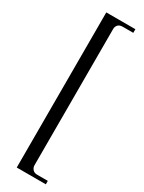

<svg xmlns="http://www.w3.org/2000/svg" viewBox="-201 -643 603 804"><g transform="rotate(30 100.0 -241.0)"><path d="M109.4 88.9Q109.4 98.6 116.2 107.4Q124 117.2 138.7 117.2Q156.2 117.2 190.4 117.2Q190.4 121.1 190.4 133.8Q155.3 133.8 49.8 133.8Q49.8 16.6 49.8 -335Q49.8 -405.3 49.8 -616.2Q85 -616.2 190.4 -616.2Q190.4 -611.3 190.4 -598.6Q177.7 -598.6 138.7 -598.6Q124 -598.6 116.2 -589.8Q109.4 -581.1 109.4 -571.3Q109.4 -350.6 109.4 88.9Z"/></g></svg>

Font: BSRU BANSOMDEJ
Style: Regular
Weight: 400
Designer: Wisit Potiwat
Version: Version 1.000;PS 002.000;hotconv 1.0.70;makeotf.lib2.5.58329